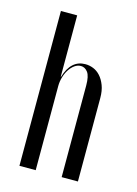

<svg xmlns="http://www.w3.org/2000/svg" viewBox="-84 -544 423 593"><g transform="rotate(15 127.5 -247.5)"><path d="M90 -299Q107 -356 153 -356Q166 -356 178.5 -351Q191 -346 201 -335Q211 -324 217.5 -307Q224 -290 224 -267V0H172V-293Q172 -323 163 -335Q154 -347 141 -347Q130 -347 120.5 -340Q111 -333 104 -322Q97 -311 93 -297Q89 -283 89 -269V0H37V-495H89V-299Z"/></g></svg>

Font: Moniqa Cond Display
Style: Regular
Weight: 400
Width: 3
Designer: Rajesh Rajput
Foundry: Rajesh Rajput
Version: Version 1.000